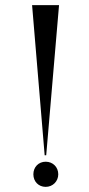

<svg xmlns="http://www.w3.org/2000/svg" viewBox="-20 -719 348 748"><path d="M210 -699H105L154 -114H160ZM110 -40C110 -12 130 9 158 9C186 9 207 -13 207 -40C207 -68 186 -89 158 -89C130 -89 110 -68 110 -40Z"/></svg>

Font: Moniqa SemBd Display
Style: Regular
Weight: 600
Designer: Rajesh Rajput
Foundry: Rajesh Rajput
Version: Version 1.000